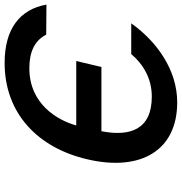

<svg xmlns="http://www.w3.org/2000/svg" viewBox="2 -775 787 831"><g transform="rotate(-90 395.5 -359.5)"><path d="M791 -552C771 -666 687 -733 539 -733C318 -733 170 -587 121 -373C68 -143 160 14 368 14C509 14 632 -75 710 -185H577C533 -133 471 -96 393 -96C250 -96 219 -190 243 -314H521L547 -423H268C290 -502 359 -626 516 -626C588 -626 636 -602 661 -553Z"/></g></svg>

Font: Perun SemiBold Italic
Style: Regular
Weight: 400
Italic angle: -12°
Foundry: Copyright (c) Stefan Peev, Context Ltd, 2016
Version: Version 1.026